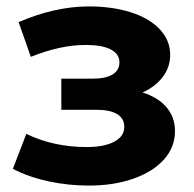

<svg xmlns="http://www.w3.org/2000/svg" viewBox="-20 -568 603 598"><path d="M525 -160Q525 -109 490 -70.5Q455 -32 394 -11Q333 10 257 10Q193 10 132 -3Q71 -16 20 -42L62 -151Q147 -110 250 -110Q304 -110 335.5 -126.5Q367 -143 367 -173Q367 -199 345 -212.5Q323 -226 281 -226H171V-323H268Q309 -323 330.5 -336Q352 -349 352 -374Q352 -400 325 -414Q298 -428 247 -428Q168 -428 76 -391L38 -499Q151 -548 257 -548Q329 -548 386.5 -530Q444 -512 477 -477.5Q510 -443 510 -397Q510 -359 487 -328.5Q464 -298 424 -280Q472 -265 498.5 -234Q525 -203 525 -160Z"/></svg>

Font: mBank
Style: Bold
Weight: 700
Designer: Julieta Ulanovsky
Foundry: Julieta Ulanovsky
Version: Version 7.200